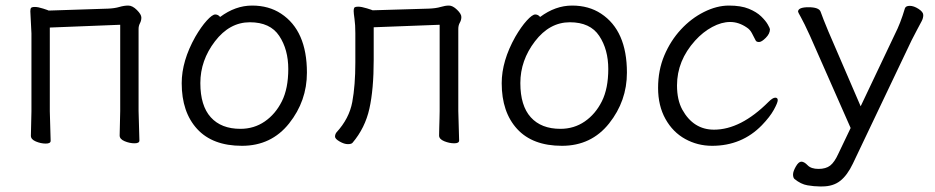

<svg xmlns="http://www.w3.org/2000/svg" viewBox="-20 -506 3359 690"><path d="M410 -19 412 -107V-417L159 -407V-106L162 0Q162 10 144.5 10Q127 10 109 2.5Q91 -5 91 -18L93 -106V-386L89 -465Q89 -473 91 -477Q94 -481 105.5 -481Q117 -481 135.5 -475Q154 -469 155 -468L369 -475Q392 -476 409 -481Q426 -486 441 -486Q456 -486 472 -470Q488 -454 488 -443Q488 -432 483 -422.5Q478 -413 478 -402V-107L481 -1Q481 9 463.5 9Q446 9 428 1.5Q410 -6 410 -19Z M844 -43Q893 -43 931.5 -69.5Q970 -96 993 -142Q1016 -188 1016 -258Q1016 -328 983.5 -377Q951 -426 878 -426Q805 -426 752.5 -357.5Q700 -289 700 -207.5Q700 -126 737.5 -84.5Q775 -43 844 -43ZM771 -445Q826 -486 886 -486Q946 -486 990 -457Q1083 -396 1083 -245Q1083 -143 1019 -62.5Q955 18 849.5 18Q744 18 688.5 -42.5Q633 -103 633 -207Q633 -287 682 -374Q703 -410 723 -432Q743 -454 753.5 -454Q764 -454 771 -445Z M1627 -107 1630 -1Q1630 9 1612.5 9Q1595 9 1576.5 1.5Q1558 -6 1558 -19Q1558 -27 1558.5 -45Q1559 -63 1559.5 -81Q1560 -99 1560 -107V-417L1323 -408V-291Q1323 -185 1307.5 -115.5Q1292 -46 1247 7Q1243 12 1230 12Q1217 12 1200.5 2.5Q1184 -7 1184 -15Q1184 -23 1189 -30Q1235 -80 1246 -139.5Q1257 -199 1257 -281V-387Q1257 -417 1254 -438Q1251 -459 1251 -466.5Q1251 -474 1253 -478Q1256 -482 1267.5 -482Q1279 -482 1298.5 -476Q1318 -470 1319 -469L1521 -475Q1547 -476 1563.5 -481Q1580 -486 1593.5 -486Q1607 -486 1622.5 -471Q1638 -456 1638 -445Q1638 -434 1632.5 -424.5Q1627 -415 1627 -402Z M1994 -43Q2043 -43 2081.5 -69.5Q2120 -96 2143 -142Q2166 -188 2166 -258Q2166 -328 2133.5 -377Q2101 -426 2028 -426Q1955 -426 1902.5 -357.5Q1850 -289 1850 -207.5Q1850 -126 1887.5 -84.5Q1925 -43 1994 -43ZM1921 -445Q1976 -486 2036 -486Q2096 -486 2140 -457Q2233 -396 2233 -245Q2233 -143 2169 -62.5Q2105 18 1999.5 18Q1894 18 1838.5 -42.5Q1783 -103 1783 -207Q1783 -287 1832 -374Q1853 -410 1873 -432Q1893 -454 1903.5 -454Q1914 -454 1921 -445Z M2718 -56Q2646 18 2539 18Q2487 18 2442.5 -6.5Q2398 -31 2371.5 -78.5Q2345 -126 2345 -190Q2345 -254 2367.5 -307Q2390 -360 2427 -400Q2464 -440 2510 -463Q2556 -486 2599.5 -486Q2643 -486 2671 -474.5Q2699 -463 2715.5 -447Q2732 -431 2739.5 -417.5Q2747 -404 2747 -401Q2747 -385 2732 -370Q2717 -355 2708 -355Q2699 -355 2696 -360Q2689 -374 2682 -387Q2675 -400 2664 -407Q2635 -427 2604 -427Q2573 -427 2539.5 -409Q2506 -391 2478 -360Q2413 -288 2413 -199Q2413 -147 2432 -112Q2472 -40 2546 -40Q2642 -40 2742 -140Q2757 -155 2766 -155Q2775 -155 2775 -146Q2775 -137 2761 -111.5Q2747 -86 2718 -56Z M2848 -464Q2848 -480 2885.5 -480Q2923 -480 2929 -464Q2937 -441 2957 -393L3073 -124L3196 -383Q3216 -422 3232 -476Q3235 -485 3249.5 -485Q3264 -485 3281 -474Q3298 -463 3298 -452Q3298 -441 3292.5 -430.5Q3287 -420 3276 -399.5Q3265 -379 3256 -361L3045 82Q3025 124 2999.5 144Q2974 164 2935 164H2925Q2906 164 2882 160Q2858 156 2835 137Q2830 132 2830 121Q2830 110 2840 92.5Q2850 75 2860 75Q2870 75 2882.5 88Q2895 101 2921.5 101Q2948 101 2963.5 89Q2979 77 2993 46L3037 -46L2891 -377Q2869 -425 2858.5 -443.5Q2848 -462 2848 -464Z"/></svg>

Font: LXGW WenKai
Style: Regular
Weight: 400
Designer: LXGW / Fontworks Inc.
Foundry: LXGW / Fontworks Inc.
Version: Version 1.520; June 14, 2025